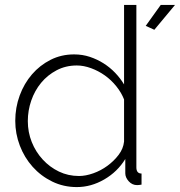

<svg xmlns="http://www.w3.org/2000/svg" viewBox="-20 -750 731 780"><path d="M607 -629 572 -645 633 -730H691ZM292 10Q238 10 192 -12.5Q146 -35 112.5 -72.5Q79 -110 60.5 -158.5Q42 -207 42 -259Q42 -313 60 -362Q78 -411 110 -448Q142 -485 185.5 -507Q229 -529 281 -529Q315 -529 345 -519Q375 -509 401 -492.5Q427 -476 448 -454Q469 -432 484 -407V-730H534V-70Q534 -45 555 -45V0Q549 1 545 1.5Q541 2 537 2Q517 2 503 -13.5Q489 -29 489 -46V-104Q457 -52 403.5 -21Q350 10 292 10ZM301 -35Q328 -35 359 -46Q390 -57 416.5 -76.5Q443 -96 462 -121Q481 -146 484 -175V-346Q473 -374 452.5 -399.5Q432 -425 406 -443.5Q380 -462 350 -473Q320 -484 292 -484Q247 -484 210 -464.5Q173 -445 147 -413.5Q121 -382 107 -341.5Q93 -301 93 -258Q93 -213 109 -173Q125 -133 153.5 -102Q182 -71 219.5 -53Q257 -35 301 -35Z"/></svg>

Font: Oxford Sans
Style: Regular
Weight: 300
Designer: Matt McInerney, Pablo Impallari, Rodrigo Fuenzalida
Foundry: Matt McInerney, Pablo Impallari, Rodrigo Fuenzalida
Version: Version 3.000g; ttfautohint (v1.5) -l 8 -r 28 -G 28 -x 14 -D